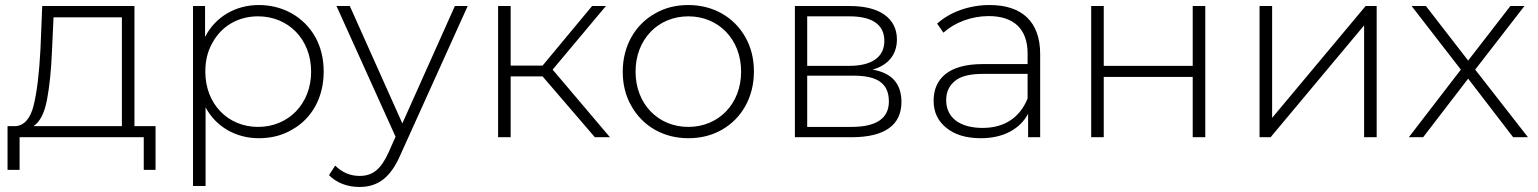

<svg xmlns="http://www.w3.org/2000/svg" viewBox="-20 -546 6119 764"><path d="M58 130V0H552V130H599V-44H515V-522H148L141 -350C136 -254 127 -180 114 -127C101 -74 76 -46 41 -44H10V130ZM167 -149C177 -202 184 -268 187 -347L193 -477H465V-44H113C139 -61 157 -96 167 -149Z M748 -522V194H798V-119C839 -42 918 4 1010 4C1059 4 1103 -7 1142 -30C1221 -74 1268 -158 1268 -261C1268 -312 1257 -358 1235 -398C1190 -478 1107 -526 1010 -526C917 -526 837 -479 796 -399V-522ZM825 -375C861 -442 927 -481 1007 -481C1127 -481 1218 -390 1218 -261C1218 -132 1127 -41 1007 -41C887 -41 797 -132 797 -261C797 -304 806 -342 825 -375Z M1343 186C1364 194 1386 198 1410 198C1482 198 1533 163 1573 71L1841 -522H1790L1581 -55L1372 -522H1319L1554 -2L1526 61C1495 129 1462 154 1411 154C1373 154 1341 140 1314 113L1289 151C1304 166 1322 178 1343 186Z M1962 -522V0H2012V-242H2139L2347 0H2407L2179 -269L2391 -522H2336L2139 -285H2012V-522Z M2458 -261C2458 -210 2469 -165 2492 -125C2537 -44 2620 4 2719 4C2768 4 2813 -7 2853 -30C2932 -75 2980 -160 2980 -261C2980 -312 2969 -357 2946 -398C2901 -478 2818 -526 2719 -526C2670 -526 2625 -515 2586 -492C2506 -447 2458 -362 2458 -261ZM2509 -261C2509 -390 2599 -481 2719 -481C2839 -481 2929 -390 2929 -261C2929 -132 2839 -41 2719 -41C2599 -41 2509 -132 2509 -261Z M3143 -522V0H3369C3501 0 3567 -49 3567 -140C3567 -213 3529 -256 3452 -269C3513 -286 3549 -328 3549 -389C3549 -474 3479 -522 3363 -522ZM3192 -245H3376C3473 -245 3517 -213 3517 -142C3517 -75 3467 -41 3368 -41H3192ZM3192 -284V-481H3360C3451 -481 3499 -448 3499 -383C3499 -319 3449 -284 3360 -284Z M3746 -37C3779 -10 3825 4 3883 4C3972 4 4038 -32 4071 -93V0H4119V-331C4119 -459 4047 -526 3918 -526C3838 -526 3761 -499 3709 -452L3734 -416C3778 -456 3845 -482 3914 -482C4015 -482 4069 -430 4069 -333V-291H3890C3754 -291 3695 -232 3695 -145C3695 -100 3712 -64 3746 -37ZM3780 -224C3803 -243 3840 -252 3891 -252H4069V-154C4038 -78 3977 -37 3890 -37C3798 -37 3745 -79 3745 -147C3745 -180 3757 -205 3780 -224Z M4322 -522V0H4372V-240H4726V0H4776V-522H4726V-284H4372V-522Z M4992 -522V0H5036L5408 -445V0H5458V-522H5414L5042 -77V-522Z M5586 0H5643L5822 -233L6001 0H6060L5850 -269L6046 -522H5990L5822 -305L5654 -522H5597L5793 -269Z"/></svg>

Font: Montserrat Light
Style: Regular
Weight: 300
Designer: Julieta Ulanovsky
Foundry: Julieta Ulanovsky
Version: Version 7.200